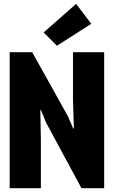

<svg xmlns="http://www.w3.org/2000/svg" viewBox="-20 -996 602 1016"><path d="M31.2 0V-719.7H150.4L339.8 -379.9L367.2 -316.4H371.1L366.2 -465.8V-719.7H531.2V0H411.1L223.6 -347.7L196.3 -414.1H193.4L196.3 -253.9V0ZM281.2 -753.9 210.9 -824.2 382.8 -975.6 462.9 -870.1Z"/></svg>

Font: Reddit Mono Black
Style: Regular
Weight: 900
Monospace: yes
Designer: Stephen Hutchings
Foundry: Reddit
Version: Version 1.014